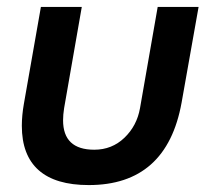

<svg xmlns="http://www.w3.org/2000/svg" viewBox="-20 -523 607 554"><path d="M435 -503 384 -211Q375 -160 339 -125.5Q303 -91 252 -91Q162 -91 162 -176Q162 -192 165 -211L216 -503H98L49 -224Q43 -190 43 -160Q43 -75 91.5 -32Q140 11 236 11Q461 11 504 -227L553 -503Z"/></svg>

Font: Geom Medium
Style: Italic
Weight: 500
Italic angle: -10°
Version: Version 1.102